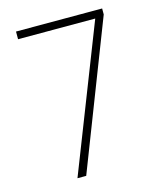

<svg xmlns="http://www.w3.org/2000/svg" viewBox="-108 -792 724 870"><g transform="rotate(-15 254.0 -357.0)"><path d="M147 0 412 -678H50V-714H454V-686L188 0Z"/></g></svg>

Font: Noto Sans Khmer UI SemiCondensed ExtraLight
Style: Regular
Weight: 200
Width: 4
Designer: Danh Hong and the Monotype Design Team
Foundry: Monotype Imaging Inc.
Version: Version 2.002; ttfautohint (v1.8.4.7-5d5b)